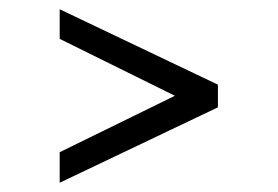

<svg xmlns="http://www.w3.org/2000/svg" viewBox="-20 -492 600 415"><path d="M109 -97V-163L358 -285L109 -408V-472L451 -309V-260Z"/></svg>

Font: Baskervville SC
Style: Regular
Weight: 400
Designer: Alexis Faudot, Rémi Forte, Morgane Pierson, Rafael Ribas, Tanguy Vanlaeys, Rosalie Wagner, Thomas Huot-Marchand
Foundry: ANRT
Version: Version 1.100